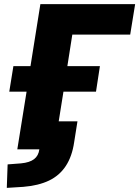

<svg xmlns="http://www.w3.org/2000/svg" viewBox="-20 -725 676 932"><path d="M13 187 17 73 82 68Q124 64 145.5 47.5Q167 31 171 0H64L109 -280H25L45 -404H128L176 -705H636L612 -557H331L307 -404H465L446 -280H288L265 -136H356L340 -35Q330 34 299.5 80.5Q269 127 218 151.5Q167 176 93 182Z"/></svg>

Font: Nunito Sans 10pt SemiCondensed Black
Style: Italic
Weight: 900
Width: 4
Italic angle: -9°
Designer: Vernon Adams
Foundry: Vernon Adams
Version: Version 3.101;gftools[0.9.27]